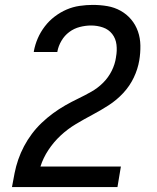

<svg xmlns="http://www.w3.org/2000/svg" viewBox="-20 -763 640 783"><path d="M29 0V-1Q34 -29 39.5 -57Q45 -85 54.5 -112.5Q64 -140 78 -166.5Q92 -193 110 -217Q128 -241 150 -262Q172 -283 196.5 -301Q221 -319 246.5 -333.5Q272 -348 299 -361Q326 -374 352.5 -389Q379 -404 400.5 -425.5Q422 -447 435.5 -474Q449 -501 453 -529V-530Q458 -556 455 -581Q452 -606 437.5 -624.5Q423 -643 400 -651Q377 -659 351 -659Q329 -659 305.5 -653Q282 -647 262.5 -632.5Q243 -618 230.5 -596.5Q218 -575 214 -553V-551H118V-554Q123 -581 134 -606.5Q145 -632 162.5 -655Q180 -678 203 -695.5Q226 -713 251.5 -724Q277 -735 304.5 -739Q332 -743 358 -743Q389 -743 418 -738Q447 -733 472 -719Q497 -705 515 -683.5Q533 -662 542.5 -635Q552 -608 552.5 -577.5Q553 -547 548 -517Q542 -481 525.5 -446.5Q509 -412 482.5 -383.5Q456 -355 423.5 -334Q391 -313 357 -295Q323 -277 289.5 -257Q256 -237 227.5 -210.5Q199 -184 177.5 -151.5Q156 -119 145 -84H473L459 0Z"/></svg>

Font: Iosevka Aile Medium Oblique
Style: Regular
Weight: 500
Italic angle: -9°
Designer: Belleve Invis
Foundry: Belleve Invis
Version: Version 31.1.0; ttfautohint (v1.8.4)